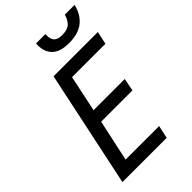

<svg xmlns="http://www.w3.org/2000/svg" viewBox="-270 -1015 1110 1110"><g transform="rotate(-45 285.0 -460.0)"><path d="M41 0 192 -714H554L537 -635H264L217 -412H472L457 -334H201L146 -79H420L403 0ZM392 -786Q321 -786 287.5 -817.5Q254 -849 254 -906Q254 -906 254 -911Q254 -916 255 -920H331V-908Q331 -878 345.5 -862.5Q360 -847 397 -847Q440 -847 460.5 -866.5Q481 -886 490 -920H570Q555 -856 511.5 -821Q468 -786 392 -786Z"/></g></svg>

Font: Noto Sans
Style: Italic
Weight: 400
Italic angle: -12°
Designer: Monotype Design Team
Foundry: Monotype Imaging Inc.
Version: Version 2.013; ttfautohint (v1.8.4.7-5d5b)